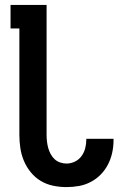

<svg xmlns="http://www.w3.org/2000/svg" viewBox="-20 -755 540 783"><path d="M251 8Q224 8 197 2.5Q170 -3 146.5 -17Q123 -31 105.5 -52.5Q88 -74 77.5 -99Q67 -124 63 -151Q59 -178 59 -205V-639H23V-735H170V-205Q170 -192 171.5 -178.5Q173 -165 176.5 -152Q180 -139 186.5 -127Q193 -115 202.5 -106Q212 -97 225 -92.5Q238 -88 251 -88Q269 -88 285.5 -96Q302 -104 312.5 -118.5Q323 -133 327.5 -150.5Q332 -168 332 -186V-189H443V-183Q443 -157 437.5 -132Q432 -107 420.5 -84.5Q409 -62 391 -43.5Q373 -25 350 -13Q327 -1 302 3.5Q277 8 251 8Z"/></svg>

Font: Iosevka
Style: Bold
Weight: 700
Monospace: yes
Designer: Belleve Invis
Foundry: Belleve Invis
Version: Version 32.5.0; ttfautohint (v1.8.4)